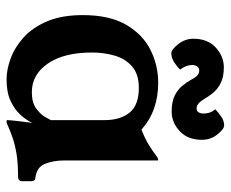

<svg xmlns="http://www.w3.org/2000/svg" viewBox="-79 -613 703 585"><g transform="rotate(90 272.5 -320.5)"><path d="M346 -287Q346 -336 323 -364Q300 -392 248 -392Q206 -392 182.5 -371.5Q159 -351 149.5 -318.5Q140 -286 140 -249Q140 -164 173.5 -115Q207 -66 261 -66Q293 -66 311 -79.5Q329 -93 337 -107.5Q345 -122 346 -124ZM469 -163Q469 -132 479 -106.5Q489 -81 521 -77Q532 -76 532 -65V-36Q532 -24 518 -24Q475 -24 446.5 -19Q418 -14 397 -6.5Q376 1 356 10Q355 11 350 11H348Q346 11 346 8Q346 2 349.5 -29Q353 -60 358 -90H363Q361 -81 353 -64.5Q345 -48 329 -30.5Q313 -13 287 -1Q261 11 222 11Q192 11 158 -1.5Q124 -14 94 -41Q64 -68 45 -112.5Q26 -157 26 -221Q26 -303 55.5 -353.5Q85 -404 132 -427.5Q179 -451 232 -451Q318 -451 375 -400Q403 -411 421.5 -422.5Q440 -434 451 -442.5Q462 -451 466 -451Q469 -451 469 -449ZM281 -592Q289 -579 296 -573.5Q303 -568 310 -568Q319 -568 322.5 -574.5Q326 -581 326 -588Q326 -597 323.5 -606Q321 -615 313 -625Q321 -633 334.5 -642.5Q348 -652 362 -652Q373 -652 389.5 -631.5Q406 -611 406 -584Q406 -541 379.5 -516.5Q353 -492 320 -492Q290 -492 271 -501.5Q252 -511 241 -525Q230 -539 223 -551Q216 -565 209.5 -570.5Q203 -576 195 -576Q186 -576 182 -569Q178 -562 178 -555Q178 -536 192 -518Q185 -510 171 -500.5Q157 -491 142 -491Q131 -491 114.5 -512Q98 -533 98 -558Q98 -602 125 -626.5Q152 -651 185 -651Q215 -651 234 -641Q253 -631 264 -617Q275 -603 281 -592Z"/></g></svg>

Font: Young Serif Light
Style: Regular
Weight: 300
Designer: Bastien Sozeau
Foundry: NBR — Bastien Sozeau
Version: Version 5.001